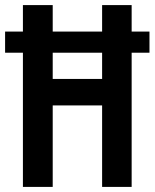

<svg xmlns="http://www.w3.org/2000/svg" viewBox="-23 -734 607 754"><path d="M67 0V-527H-3V-610H67V-714H184V-610H378V-714H494V-610H564V-527H494V0H378V-320H184V0ZM184 -424H378V-527H184Z"/></svg>

Font: Noto Sans Khmer UI ExtraCondensed SemiBold
Style: Regular
Weight: 600
Width: 2
Designer: Danh Hong and the Monotype Design Team
Foundry: Monotype Imaging Inc.
Version: Version 2.002; ttfautohint (v1.8.4.7-5d5b)